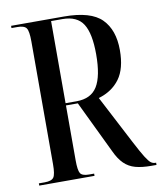

<svg xmlns="http://www.w3.org/2000/svg" viewBox="-81 -779 712 845"><g transform="rotate(-10 275.0 -357.0)"><path d="M26 0V-10H52Q83 -10 92.5 -23.5Q102 -37 102 -82V-631Q102 -677 92.5 -690.5Q83 -704 52 -704H26V-714H262Q382 -714 430.5 -665Q479 -616 479 -526Q479 -443 445.5 -397.5Q412 -352 351 -334L463 -119Q489 -69 503.5 -46Q518 -23 527 -16.5Q536 -10 546 -10H550V0H527Q485 0 456 -8Q427 -16 406 -36.5Q385 -57 368 -94L256 -327H203V-82Q203 -37 211.5 -23.5Q220 -10 250 -10H273V0ZM252 -337Q317 -337 345 -382.5Q373 -428 373 -526Q373 -619 346 -661.5Q319 -704 253 -704H203V-337Z"/></g></svg>

Font: Noto Serif Display ExtraCondensed Medium
Style: Regular
Weight: 500
Width: 2
Designer: Monotype Design Team
Foundry: Monotype Imaging Inc.
Version: Version 2.009